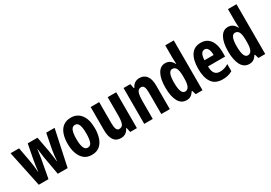

<svg xmlns="http://www.w3.org/2000/svg" viewBox="23 -1644 3585 2537"><g transform="rotate(-30 1816.0 -375.0)"><path d="M362 -275Q357 -309 352 -347.5Q347 -386 343 -418H340Q335 -382 330 -343.5Q325 -305 320 -276L269 0H121L6 -547H136L175 -337Q183 -296 188.5 -247.5Q194 -199 198 -153H201Q205 -191 210.5 -234Q216 -277 226 -329L268 -547H417L458 -326Q465 -283 471.5 -238Q478 -193 482 -153H486Q488 -189 493 -231Q498 -273 505 -315L550 -547H678L561 0H411Z M1137 -275Q1137 -199 1116.5 -134Q1096 -69 1050 -29.5Q1004 10 928 10Q857 10 811 -29Q765 -68 743 -133Q721 -198 721 -275Q721 -358 742.5 -421.5Q764 -485 810.5 -521Q857 -557 930 -557Q1025 -557 1081 -484.5Q1137 -412 1137 -275ZM853 -273Q853 -188 871 -144Q889 -100 929 -100Q970 -100 987 -143.5Q1004 -187 1004 -275Q1004 -361 987 -404Q970 -447 929 -447Q889 -447 871 -404.5Q853 -362 853 -273Z M1618 -547V0H1516L1501 -70H1494Q1456 10 1373 10Q1300 10 1264 -43Q1228 -96 1228 -190V-547H1358V-229Q1358 -168 1370 -137Q1382 -106 1410 -106Q1459 -106 1473.5 -148.5Q1488 -191 1488 -269V-547Z M1976 -557Q2045 -557 2082.5 -507Q2120 -457 2120 -362V0H1990V-324Q1990 -382 1978 -411.5Q1966 -441 1934 -441Q1893 -441 1876.5 -401Q1860 -361 1860 -263V0H1730V-547H1833L1847 -477H1855Q1892 -557 1976 -557Z M2373 10Q2294 10 2252.5 -65.5Q2211 -141 2211 -274Q2211 -408 2252.5 -482.5Q2294 -557 2369 -557Q2447 -557 2488 -477H2493Q2492 -509 2490.5 -531.5Q2489 -554 2489 -570V-760H2619V0H2515L2497 -60H2489Q2465 -23 2439 -6.5Q2413 10 2373 10ZM2412 -99Q2451 -99 2470 -137Q2489 -175 2489 -257V-288Q2489 -369 2471 -406.5Q2453 -444 2412 -444Q2343 -444 2343 -275Q2343 -99 2412 -99Z M2909 -556Q3001 -556 3050.5 -489Q3100 -422 3100 -309V-236H2839Q2840 -164 2865.5 -130Q2891 -96 2943 -96Q2978 -96 3009 -105Q3040 -114 3075 -136V-28Q3011 10 2925 10Q2812 10 2761.5 -65Q2711 -140 2711 -270Q2711 -408 2761 -482Q2811 -556 2909 -556ZM2912 -454Q2880 -454 2861 -425Q2842 -396 2840 -330H2979Q2979 -388 2961.5 -421Q2944 -454 2912 -454Z M3330 10Q3251 10 3209.5 -65.5Q3168 -141 3168 -274Q3168 -408 3209.5 -482.5Q3251 -557 3326 -557Q3404 -557 3445 -477H3450Q3449 -509 3447.5 -531.5Q3446 -554 3446 -570V-760H3576V0H3472L3454 -60H3446Q3422 -23 3396 -6.5Q3370 10 3330 10ZM3369 -99Q3408 -99 3427 -137Q3446 -175 3446 -257V-288Q3446 -369 3428 -406.5Q3410 -444 3369 -444Q3300 -444 3300 -275Q3300 -99 3369 -99Z"/></g></svg>

Font: Noto Sans ExtraCondensed
Style: Bold
Weight: 700
Width: 2
Designer: Monotype Design Team
Foundry: Monotype Imaging Inc.
Version: Version 2.013; ttfautohint (v1.8.4.7-5d5b)